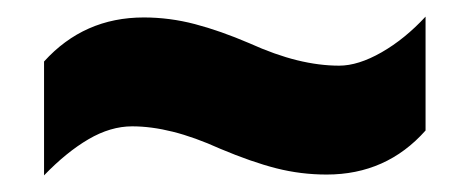

<svg xmlns="http://www.w3.org/2000/svg" viewBox="-20 -468 566 231"><path d="M245 -289Q214 -303 188 -309.5Q162 -316 139 -316Q113 -316 86.5 -300.5Q60 -285 33 -257V-394Q81 -447 153 -447Q184 -447 214.5 -439Q245 -431 280 -416Q311 -402 337.5 -395.5Q364 -389 388 -389Q411 -389 439 -405Q467 -421 492 -448V-311Q445 -258 373 -258Q342 -258 312.5 -265.5Q283 -273 245 -289Z"/></svg>

Font: Noto Sans Ethiopic Condensed Black
Style: Regular
Weight: 900
Width: 3
Designer: Monotype Design Team
Foundry: Monotype Imaging Inc.
Version: Version 2.102; ttfautohint (v1.8.4.7-5d5b)